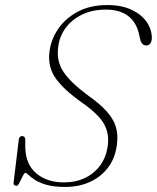

<svg xmlns="http://www.w3.org/2000/svg" viewBox="-20 -730 621 760"><path d="M238 10Q193 10 164 1.5Q135 -7 118.5 -17.8Q102 -28.5 93.5 -37Q85 -45.5 80.5 -45.5Q77 -45.5 72.5 -37.8Q68 -30 63.5 -20Q59 -10 54.5 -2.2Q50 5.5 46 5.5Q39 5.5 35.8 1.8Q32.5 -2 34 -9L54.5 -178Q55.5 -185 59 -188.2Q62.5 -191.5 67.5 -191.5Q73 -191.5 76.5 -187.8Q80 -184 80 -177.5V-150.5Q80.5 -80.5 123.2 -44.2Q166 -8 233 -8Q280.5 -8 317.2 -26Q354 -44 377 -75.8Q400 -107.5 406 -149.5Q414 -199 392.2 -238.5Q370.5 -278 303 -325Q231.5 -375.5 199.8 -421Q168 -466.5 176 -526.5Q181.5 -572 209.2 -614Q237 -656 286.5 -683Q336 -710 405 -710Q461.5 -710 501 -691.2Q540.5 -672.5 560.8 -642.8Q581 -613 581 -579.5Q581 -566.5 575 -558.2Q569 -550 560.5 -550Q550 -550 544.2 -555.8Q538.5 -561.5 536 -569.5L530 -596Q519 -644 485.5 -668Q452 -692 400 -692Q345 -692 304 -671.8Q263 -651.5 239 -618.2Q215 -585 210.5 -544.5Q202.5 -490 230.2 -447.2Q258 -404.5 326 -354Q374.5 -320 401.5 -290Q428.5 -260 438 -229.8Q447.5 -199.5 443.5 -164.5Q438.5 -110 410.8 -71Q383 -32 338.5 -11Q294 10 238 10Z"/></svg>

Font: Fraunces Thin
Style: Italic
Weight: 250
Italic angle: -16°
Version: Version 1.000;[b76b70a41]